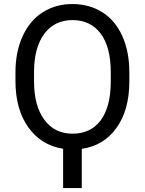

<svg xmlns="http://www.w3.org/2000/svg" viewBox="-20 -741 728 964"><path d="M629.4 -332.5Q629.4 -188.5 564.9 -98.9Q500.5 -9.3 390.6 6.3V203.1H296.9V5.9Q187 -11.2 122.3 -101.6Q57.6 -191.9 57.6 -335V-377.4Q57.6 -480 93.3 -558.6Q128.9 -637.2 194.1 -679Q259.3 -720.7 343.3 -720.7Q428.7 -720.7 493.9 -679.4Q559.1 -638.2 594.2 -559.8Q629.4 -481.4 629.4 -377.4ZM536.1 -378.4Q536.1 -504.9 485.4 -572.5Q434.6 -640.1 343.3 -640.1Q254.4 -640.1 203.4 -572.5Q152.3 -504.9 150.9 -384.8V-332.5Q150.9 -210 202.4 -139.9Q253.9 -69.8 344.2 -69.8Q435.1 -69.8 484.9 -136Q534.7 -202.1 536.1 -325.7Z"/></svg>

Font: Roboto
Style: Regular
Weight: 400
Designer: Google
Version: Version 2.134; 2016; ttfautohint (v1.6)